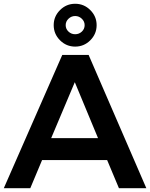

<svg xmlns="http://www.w3.org/2000/svg" viewBox="-21 -989 789 1009"><path d="M261.2 -856.9Q261.2 -902.8 294.4 -936Q327.6 -969.2 374 -969.2Q420.4 -969.2 453.6 -936Q486.8 -902.8 486.8 -856.9Q486.8 -810.5 453.6 -777.3Q420.4 -744.1 374 -744.1Q327.6 -744.1 294.4 -777.3Q261.2 -810.5 261.2 -856.9ZM324.2 -856.9Q324.2 -836.9 338.9 -823Q353.5 -809.1 374 -809.1Q394.5 -809.1 409.2 -823Q423.8 -836.9 423.8 -856.9Q423.8 -876.5 408.9 -890.6Q394 -904.8 374 -904.8Q354 -904.8 339.1 -890.6Q324.2 -876.5 324.2 -856.9ZM604 0 542 -147.9H200.2L138.2 0H-1L306.2 -700.2H444.8L748 0ZM248 -263.2H494.1L372.1 -557.1Z"/></svg>

Font: Montserrat-Arabic Medium
Style: Regular
Weight: 500
Designer: Mohamed Gaber
Foundry: Kief Type Foundry
Version: Version 5.008;PS 005.008;hotconv 1.0.88;makeotf.lib2.5.64775